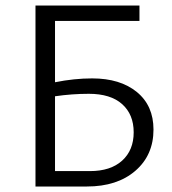

<svg xmlns="http://www.w3.org/2000/svg" viewBox="-20 -678 627 698"><path d="M315 -393Q417 -393 477.5 -343.5Q538 -294 538 -207Q538 -114 472 -57Q406 0 296 0H109V-658H487V-602H180V-379Q250 -393 315 -393ZM307 -56Q382 -56 424 -94Q466 -132 466 -197Q466 -262 424 -299.5Q382 -337 303 -337Q242 -337 180 -328V-56Z"/></svg>

Font: EauTestInfant
Style: Regular
Weight: 400
Designer: Christian Thalmann (Catharsis Fonts)
Version: Version 0.001;PS 000.001;hotconv 1.0.88;makeotf.lib2.5.64775